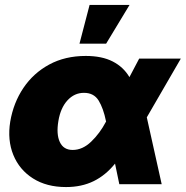

<svg xmlns="http://www.w3.org/2000/svg" viewBox="-20 -756 762 788"><path d="M251 11.7Q171.4 11.7 115.5 -23.7Q59.6 -59.1 34.7 -120.1Q9.8 -181.2 22 -256.8Q35.2 -334.5 76.2 -395.3Q117.2 -456.1 182.1 -491.2Q247.1 -526.4 332 -526.4Q398.4 -526.4 442.6 -503.7Q486.8 -481 511.2 -439.5L551.3 -515.6H722.2L582.5 -274.4L643.6 0H469.7L452.1 -84.5Q413.6 -36.6 364.3 -12.5Q314.9 11.7 251 11.7ZM415.5 -257.3 415 -258.8Q404.3 -311.5 384.8 -343.3Q365.2 -375 324.7 -375Q285.2 -375 256.8 -344Q228.5 -313 219.7 -259.8Q210.4 -205.1 225.6 -172.9Q240.7 -140.6 278.3 -140.6Q318.8 -140.6 354.2 -174.6Q389.6 -208.5 414.6 -255.9ZM306.2 -576.7 347.7 -735.8H511.7L415.5 -576.7Z"/></svg>

Font: Inter Display Black
Style: Italic
Weight: 900
Italic angle: -9.39999°
Designer: Rasmus Andersson
Foundry: rsms
Version: Version 4.000;git-a52131595